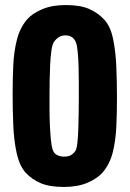

<svg xmlns="http://www.w3.org/2000/svg" viewBox="-20 -730 513 760"><path d="M233 10Q176 10 141 -5Q106 -20 81 -47Q57 -74 46 -124Q35 -174 32.5 -235.5Q30 -297 30 -357Q30 -416 32.5 -471Q35 -526 47 -573Q59 -620 87 -653Q108 -677 147 -693.5Q186 -710 240 -710Q297 -710 332 -695Q367 -680 392 -653Q417 -627 427.5 -576.5Q438 -526 440.5 -465Q443 -404 443 -343Q443 -285 440.5 -229.5Q438 -174 426.5 -127.5Q415 -81 386 -47Q365 -23 326 -6.5Q287 10 233 10ZM239 -590Q211 -590 193 -563Q187 -554 183.5 -529.5Q180 -505 178.5 -473.5Q177 -442 176.5 -410Q176 -378 176 -354Q176 -329 176 -297Q176 -265 177.5 -233.5Q179 -202 181.5 -176.5Q184 -151 188 -139Q193 -123 205.5 -116.5Q218 -110 234 -110Q248 -110 258 -114.5Q268 -119 278 -132Q283 -138 286 -162.5Q289 -187 290 -220.5Q291 -254 291.5 -288Q292 -322 292 -346Q292 -371 292 -403.5Q292 -436 291 -468Q290 -500 287.5 -525Q285 -550 281 -561Q270 -590 239 -590Z"/></svg>

Font: Railroad Gothic CC
Style: Bold
Weight: 700
Designer: indestructible type*
Foundry: Cowboy Collective
Version: Version 1.000